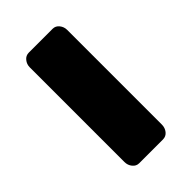

<svg xmlns="http://www.w3.org/2000/svg" viewBox="-15 -901 363 363"><g transform="rotate(45 166.5 -720.0)"><path d="M19 -688V-751.5Q19 -759.3 25.4 -764.4Q31.7 -769.5 40 -769.5H293Q301.8 -769.5 308.1 -764.4Q314.5 -759.3 314.5 -751V-687.5Q314.5 -679.7 308.1 -674.6Q301.8 -669.4 293 -669.4H40Q31.7 -669.4 25.4 -674.6Q19 -679.7 19 -688Z"/></g></svg>

Font: Capriola
Style: Regular
Weight: 400
Designer: Viktoriya Grabowska
Foundry: Viktoriya Grabowska
Version: Version 1.007